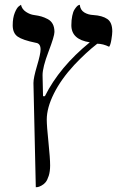

<svg xmlns="http://www.w3.org/2000/svg" viewBox="-20 -582 522 804"><path d="M175.8 -81.1Q175.8 -54.7 182.9 13.2Q189.9 81.1 189.9 110.8Q189.9 135.7 184.1 154.1Q178.2 172.4 170.9 181.2Q163.6 189.9 153.8 195.1Q144 200.2 138.9 201.2Q133.8 202.1 129.9 202.1L120.1 -232.9V-234.9Q120.1 -256.3 135 -306.2Q149.9 -356 149.9 -375Q149.9 -400.4 129.9 -402.8Q74.7 -414.1 54 -428.7Q33.2 -443.4 33.2 -476.1Q33.2 -507.3 42 -528.8Q50.8 -550.3 59.6 -556.2L67.9 -562Q71.8 -543.5 88.9 -532.2Q106 -521 123 -519Q141.1 -516.6 153.6 -512.9Q166 -509.3 179.9 -502Q193.8 -494.6 200.9 -481.2Q208 -467.8 208 -448.2Q208 -430.7 183.1 -365.5Q158.2 -300.3 158.2 -267.1L160.2 -179.2H168Q229 -301.3 356 -404.8Q278.8 -416.5 278.8 -476.1Q278.8 -498.5 282.5 -515.6Q286.1 -532.7 291.3 -541Q296.4 -549.3 301.5 -554.7Q306.6 -560.1 310.5 -561L314 -562Q316.4 -540 332.8 -530Q349.1 -520 371.1 -519Q408.7 -516.6 429.4 -502.4Q450.2 -488.3 450.2 -450.2Q450.2 -439 446.5 -416.3Q442.9 -393.6 437 -386.2Q411.1 -398.9 387.2 -398.9Q340.3 -362.3 291 -310.1Q235.8 -250.5 205.8 -190.4Q175.8 -130.4 175.8 -81.1Z"/></svg>

Font: Linux Libertine Display G
Style: Regular
Weight: 400
Designer: Philipp H. Poll
Foundry: Philipp H. Poll
Version: Version 5.0.9